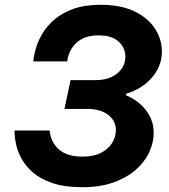

<svg xmlns="http://www.w3.org/2000/svg" viewBox="-20 -770 705 800"><path d="M323 10Q248.8 10 198.6 -7.1Q148.4 -24.2 117.5 -51Q86.6 -77.8 70.2 -108Q53.8 -138.2 47.8 -165Q41.8 -191.8 41.1 -208.9Q40.4 -226 40.4 -226H186.8Q186.8 -226 188.3 -214.9Q189.8 -203.8 196.1 -188Q202.4 -172.2 216.6 -155.9Q230.8 -139.6 256.5 -128.5Q282.2 -117.4 323 -117.4Q370.8 -117.4 401.6 -133.6Q432.4 -149.8 447.6 -175.1Q462.8 -200.4 462.8 -227.6Q462.8 -248.6 453.8 -265Q444.8 -281.4 428.8 -292.9Q412.8 -304.4 391.5 -310.3Q370.2 -316.2 345.4 -316.2H248.6L274 -436H376.2Q416 -436 444.3 -449.1Q472.6 -462.2 487.5 -484.6Q502.4 -507 502.4 -533.8Q502.4 -570.4 474.5 -596.5Q446.6 -622.6 391.8 -622.6Q354.2 -622.6 330.1 -611.8Q306 -601 291.5 -584.7Q277 -568.4 270.2 -552.1Q263.4 -535.8 261.7 -525Q260 -514.2 260 -514.2H118.6Q118.6 -514.2 120.9 -531.4Q123.2 -548.6 131.6 -575.4Q140 -602.2 158 -632.1Q176 -662 207 -688.8Q238 -715.6 284.9 -732.8Q331.8 -750 399.2 -750Q484 -750 540.7 -722.4Q597.4 -694.8 626 -650.3Q654.6 -605.8 654.6 -555.4Q654.6 -527.8 646.2 -503.7Q637.8 -479.6 623.2 -459.6Q608.6 -439.6 589.7 -423.8Q570.8 -408 549 -396.7Q527.2 -385.4 505.4 -379.4L504.4 -373.2Q525 -365 545.7 -350.8Q566.4 -336.6 583.3 -316.8Q600.2 -297 610.3 -271.9Q620.4 -246.8 620.4 -216.4Q620.4 -175.8 601.7 -135.5Q583 -95.2 545.6 -62.4Q508.2 -29.6 452.6 -9.8Q397 10 323 10Z"/></svg>

Font: Be Vietnam Pro Variable Thin
Style: Italic
Weight: 100
Italic angle: -12°
Designer: Lam Bao, Tony Le, Vietanh Nguyen
Foundry: Yellow Type Foundry
Version: Version 1.002